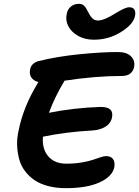

<svg xmlns="http://www.w3.org/2000/svg" viewBox="-20 -984 732 1011"><path d="M474.1 -774.9Q425.8 -774.9 389.9 -795.9Q354 -816.9 339.1 -847.4Q324.2 -877.9 331.1 -909.2Q335.4 -935.1 353.3 -949.5Q371.1 -963.9 396 -963.9Q413.1 -963.9 423.6 -953.1Q434.1 -942.4 442.9 -922.9Q454.6 -899.4 466.3 -887.7Q478 -876 496.1 -876Q527.8 -876 589.8 -915Q639.6 -945.8 660.2 -945.8Q679.7 -945.8 687.5 -933.6Q695.3 -921.4 690.9 -899.9Q683.1 -856.9 617.9 -815.9Q552.7 -774.9 474.1 -774.9ZM326.2 6.8Q275.9 6.8 233.9 -4.2Q191.9 -15.1 162.6 -34.9Q133.3 -54.7 112.1 -82.5Q90.8 -110.4 81.5 -144Q72.3 -177.7 70.3 -216.3Q68.4 -254.9 78.1 -296.9Q102.5 -419.9 175.8 -541Q178.2 -545.9 182.1 -551.8Q155.8 -559.1 144.8 -576.4Q133.8 -593.8 138.2 -616.2Q143.1 -650.4 182.1 -662.1Q280.3 -686.5 396.5 -698.2Q512.7 -710 602.1 -710Q647 -710 669.9 -687.3Q692.9 -664.6 686 -630.9Q682.1 -609.9 666 -596.9Q649.9 -584 622.1 -584Q482.4 -584 319.8 -559.1Q264.6 -465.8 237.8 -390.1Q374 -417 509.8 -420.9Q546.9 -420.9 561 -407Q575.2 -393.1 569.8 -365.2Q563 -333.5 534.4 -316.4Q505.9 -299.3 465.8 -296.9Q324.7 -289.1 206.1 -264.2Q200.7 -200.2 233.9 -161.1Q267.1 -122.1 330.1 -122.1Q371.6 -122.1 409.2 -128.4Q446.8 -134.8 468 -142.1Q489.3 -149.4 508.8 -155.8Q528.3 -162.1 538.1 -162.1Q563.5 -162.1 575 -146.7Q586.4 -131.3 582 -104Q571.8 -54.7 504.9 -23.9Q438 6.8 326.2 6.8Z"/></svg>

Font: Shantell Sans Normal
Style: Italic
Weight: 600
Italic angle: -11.31°
Designer: Stephen Nixon, Anya Danilova, Shantell Martin
Foundry: Arrow Type
Version: Version 1.006;[559af2be0]